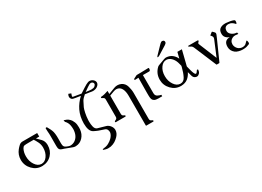

<svg xmlns="http://www.w3.org/2000/svg" viewBox="-21 -1640 3872 2836"><g transform="rotate(-30 1915.0 -222.0)"><path d="M262.2 -381.3Q203.6 -381.3 184.8 -377Q166 -372.6 152.3 -347.7Q124 -295.9 124 -226.6V-224.6Q124 -141.1 165.5 -79.6Q207 -17.1 266.1 -14.2H272.5Q327.6 -14.2 367.2 -68.8Q409.2 -126.5 409.7 -211.4Q409.7 -264.2 387.5 -309.3Q365.2 -354.5 346.2 -381.3ZM440.4 -441.9V-381.3H384.3Q413.6 -354 449 -315.9Q484.4 -277.8 486.3 -217.3V-210Q486.3 -116.2 426.3 -51.3Q363.8 16.1 265.6 19H259.3Q167 19 100.6 -49.8Q32.2 -120.6 32.2 -217.8V-219.2Q32.7 -304.2 85.9 -370.6Q105.5 -395 130.9 -418.5Q156.2 -441.9 190.9 -441.9Z M668.9 -42Q627.4 -53.2 612.8 -64Q598.1 -74.2 593.3 -92.8Q588.9 -108.9 588.9 -144L589.4 -288.6Q589.4 -325.2 588.9 -339.4Q587.4 -368.7 585.4 -388.7Q583.5 -408.7 583.5 -436.5Q583.5 -441.9 592.8 -446.3Q594.7 -447.3 597.2 -447.3Q602.1 -447.3 608.9 -441.9Q647.5 -377.9 659.7 -330.6Q667 -298.8 668.9 -256.3Q669.4 -240.7 669.4 -223.6V-206.5Q668.9 -179.7 668.9 -146V-133.3Q668.9 -112.8 671.4 -101.1Q674.8 -79.6 689.9 -67.4Q703.6 -55.7 740.7 -42.5Q753.9 -37.1 765.6 -36.1Q771.5 -35.6 777.3 -35.6Q795.4 -35.6 814 -41Q860.8 -53.7 893.6 -98.1Q924.8 -141.1 930.7 -209Q931.2 -218.8 931.2 -229Q931.2 -263.2 923.8 -297.9Q913.6 -342.3 884.3 -373.5Q882.3 -376 878.4 -378.9L872.1 -410.6L917.5 -394Q929.2 -389.2 940.9 -380.9Q970.2 -357.9 982.9 -337.4Q1007.8 -296.9 1013.7 -256.8Q1017.1 -232.9 1017.1 -206.5Q1017.1 -189 1015.6 -170.4Q1008.3 -95.2 960 -43Q910.6 9.3 843.8 11.7Q836.9 12.2 824.2 12.2Q812 11.2 799.3 6.8Z M1336.9 -585.4Q1289.1 -545.9 1270.5 -513.4Q1252 -481 1227.1 -427.2Q1216.3 -403.8 1204.1 -347.2Q1191.9 -290.5 1189 -230Q1188.5 -217.3 1188.5 -205.6Q1188.5 -158.7 1197.8 -118.7Q1209 -68.4 1245.6 -58.1L1378.9 -20Q1413.6 -8.8 1438.5 23.7Q1463.4 56.2 1464.4 92.8V93.8Q1464.4 148.9 1419.9 195.3Q1391.6 224.6 1360.1 244.6Q1328.6 264.6 1283.2 274.9Q1266.6 278.3 1242.7 278.3Q1233.4 278.3 1222.7 277.8Q1210 276.9 1196.8 272.9L1152.3 259.3L1177.7 244.1H1186Q1228.5 241.2 1266.1 220.7Q1303.7 200.2 1331.1 173.3Q1372.6 130.4 1377.9 89.8Q1378.4 85 1378.4 79.6Q1378.4 60.5 1369.6 41.5Q1358.4 18.1 1328.1 9.3Q1232.9 -18.6 1169.9 -52.5Q1106.9 -86.4 1106.9 -219.2Q1108.4 -339.4 1152.3 -430.9Q1196.3 -522.5 1274.4 -594.7L1186.5 -608.4Q1168.5 -611.3 1152.1 -615.5Q1135.7 -619.6 1126 -632.8Q1113.3 -649.4 1113.3 -668.9Q1113.3 -689.5 1127.9 -713.4L1169.9 -697.3Q1166.5 -683.6 1158.7 -663.6Q1155.8 -657.2 1155.8 -652.8Q1155.8 -642.6 1168.5 -640.6L1299.8 -618.2Q1324.7 -634.8 1381.1 -671.1Q1437.5 -707.5 1465.8 -716.8Q1481 -721.7 1495.1 -721.7Q1518.6 -721.7 1539.6 -708Q1572.8 -686 1577.1 -655.3Q1577.6 -651.4 1577.6 -647.5Q1577.6 -621.1 1554.2 -599.1Q1527.3 -573.2 1485.4 -567.9Q1475.1 -566.4 1465.3 -566.4Q1453.1 -566.4 1441.9 -568.8Q1421.4 -572.3 1403.8 -575.2Q1391.6 -576.7 1372.3 -579.6Q1353 -582.5 1336.9 -585.4ZM1363.3 -607.9Q1384.3 -604.5 1437.5 -599.1Q1449.2 -598.1 1459.5 -598.1Q1496.1 -598.1 1514.2 -612.8Q1536.6 -630.9 1536.6 -649.9Q1536.6 -654.3 1535.6 -658.7Q1528.8 -682.1 1499.5 -686.5H1496.1Q1473.6 -686.5 1429.2 -654.3Q1380.4 -619.1 1363.3 -607.9Z M1651.4 -408.7 1662.6 -412.6 1760.7 -450.2Q1789.1 -460.9 1816.9 -460.9Q1848.6 -460.9 1878.9 -447.3Q1936 -420.9 1953.6 -356.9Q1959 -336.4 1964.8 -308.3Q1970.7 -280.3 1971.2 -243.7V200.2Q1971.2 230.5 1995.1 239Q2019 247.6 2019 259.8Q2019 269.5 2008.8 269.5H1893.6Q1885.7 269.5 1885.7 263.7V-243.7Q1885.7 -316.9 1861.8 -362.8Q1840.3 -404.3 1799.8 -415Q1788.6 -418.5 1774.9 -418.5Q1763.7 -418.5 1751.5 -416Q1738.3 -413.6 1726.3 -408.7Q1714.4 -403.8 1701.2 -399.4L1663.1 -385.3L1651.4 -380.9V-69.3Q1651.4 -38.6 1675 -30Q1698.7 -21.5 1698.7 -9.8Q1698.7 0 1689 0H1528.3Q1518.1 0 1518.1 -9.8Q1518.1 -21.5 1542 -30Q1565.9 -38.6 1565.9 -69.3V-362.8Q1565.9 -393.6 1542 -402.1Q1518.1 -410.6 1518.1 -422.4Q1518.1 -432.6 1528.3 -432.6Q1559.6 -434.1 1590.1 -442.1Q1620.6 -450.2 1651.4 -460.9Z M2220.7 -402.3 2221.2 -92.8Q2221.2 -49.8 2255.6 -33Q2290 -16.1 2311.5 -13.7V11.2H2245.6Q2227.1 10.7 2206.8 8.1Q2186.5 5.4 2167 -10.7Q2142.6 -31.2 2142.1 -92.3Q2141.6 -118.7 2141.6 -142.1Q2141.6 -173.3 2142.1 -199.7L2144 -400.9Q2107.9 -399.9 2089.8 -398.9H2087.4Q2078.1 -398.9 2077.6 -408.2V-409.2Q2077.6 -417 2086.4 -421.4Q2095.7 -425.3 2126 -441.4Q2131.8 -444.3 2134.3 -445.8Q2140.1 -448.7 2144 -448.7L2222.2 -449.7L2342.8 -452.6H2343.3Q2350.1 -452.6 2350.1 -440.4Q2350.1 -434.1 2348.1 -423.8Q2344.2 -401.9 2326.7 -401.9Z M2578.6 -533.2Q2558.1 -520.5 2545.9 -520.5Q2544.4 -520.5 2543.5 -521Q2539.1 -521.5 2539.1 -524.4Q2539.1 -531.2 2556.2 -548.8L2612.8 -607.4Q2624.5 -619.1 2655 -651.1Q2685.5 -683.1 2697.3 -689.9Q2707 -695.8 2717.3 -695.8Q2725.1 -695.8 2733.4 -692.4Q2752 -684.6 2752 -661.6Q2752 -648.4 2741.9 -638.4Q2731.9 -628.4 2722.2 -622.6ZM2646 -457Q2705.1 -454.1 2745.6 -423.1Q2786.1 -392.1 2808.1 -342.8Q2815.4 -372.1 2821.5 -396.7Q2827.6 -421.4 2833.5 -444.8H2910.2Q2899.4 -401.4 2888.9 -358.9Q2878.4 -316.4 2852.5 -212.4Q2848.6 -195.8 2846.2 -188Q2854.5 -155.8 2861.3 -128.9Q2868.2 -102.1 2874.5 -83Q2892.6 -27.3 2909.7 -27.3H2910.2Q2924.3 -27.8 2949.2 -68.8L2967.8 -69.8Q2967.8 -29.8 2949.2 -8.3Q2930.7 13.2 2907.2 16.1Q2903.8 16.6 2900.9 16.6Q2882.3 16.6 2864.3 4.4Q2843.3 -9.8 2835.4 -42Q2831.5 -56.6 2826.9 -73Q2822.3 -89.4 2817.4 -107.9Q2790.5 -51.8 2747.3 -17.6Q2704.1 16.6 2634.8 19H2628.4Q2536.1 19 2469.7 -49.8Q2401.4 -120.6 2401.4 -217.8V-219.2Q2401.9 -324.7 2480 -397.5Q2489.3 -405.8 2507.1 -412.1Q2524.9 -418.5 2560.1 -431.6Q2580.6 -439.5 2606 -448.7Q2629.9 -457 2644.5 -457ZM2781.7 -236.8Q2777.3 -253.4 2773.2 -270Q2769 -286.6 2764.6 -301.3Q2747.1 -353.5 2712.9 -387.5Q2678.7 -421.4 2636.2 -424.3H2630.4Q2574.7 -424.3 2535.2 -369.6Q2493.2 -311.5 2493.2 -226.6V-224.6Q2493.2 -141.1 2534.7 -79.6Q2576.2 -17.1 2635.3 -14.2H2641.6Q2695.8 -14.2 2725.1 -71.3Q2755.9 -131.3 2775.9 -212.4Q2779.8 -229 2781.7 -236.8Z M3166 -382.3 3290.5 -78.6 3399.9 -340.3Q3403.8 -350.1 3403.8 -359.4Q3403.8 -376.5 3390.6 -392.1L3375 -410.6L3417.5 -444.3Q3419.9 -446.8 3422.9 -446.8Q3426.3 -446.8 3430.2 -443.4L3456.5 -416.5Q3464.8 -407.7 3464.8 -395.5Q3464.8 -388.2 3461.9 -379.9Q3454.1 -357.4 3439.5 -326.7L3293.9 -1Q3291.5 3.9 3289.1 6.8Q3287.1 8.8 3284.2 8.8H3243.7Q3241.2 8.8 3238.8 6.3Q3237.3 4.4 3231.9 -10.3L3076.7 -379.4Q3068.8 -397.9 3053.2 -408.2Q3043 -414.6 3033.7 -418.7Q3024.4 -422.9 3018.6 -427.2Q3014.2 -429.7 3013.2 -433.1Q3011.7 -435.1 3011.7 -437Q3011.7 -438 3012.7 -439.5Q3014.2 -441.9 3018.1 -441.9H3173.8Q3177.7 -441.9 3181.2 -439.5Q3184.6 -437 3186.5 -433.1Q3187 -431.6 3187 -430.7Q3187 -426.3 3182.1 -422.4Q3166.5 -408.2 3165 -403.3Q3163.1 -399.4 3163.1 -395Q3163.1 -389.2 3166 -382.3Z M3689 9.3Q3658.2 9.3 3621.6 -0.2Q3585 -9.8 3564.5 -27.3Q3511.7 -70.8 3511.2 -134.8V-138.7Q3511.2 -245.1 3612.8 -246.1Q3530.8 -275.4 3530.3 -347.7V-350.6Q3530.3 -411.1 3569.8 -435.1Q3603.5 -455.6 3650.9 -455.6Q3659.7 -455.6 3668.5 -455.1Q3703.6 -452.1 3735.6 -446.5Q3767.6 -440.9 3791.5 -430.7Q3804.7 -425.3 3806.2 -413.6V-408.7Q3806.2 -389.6 3802.7 -379.9Q3797.9 -366.7 3793 -366.7Q3791 -366.7 3789.1 -368.7Q3785.6 -372.6 3777.8 -381.3Q3764.2 -395.5 3743.4 -408.7Q3722.7 -421.9 3688.5 -422.9H3687Q3650.9 -422.9 3632.3 -401.4Q3616.2 -381.3 3615.7 -349.1Q3615.7 -307.6 3657.7 -277.8Q3691.4 -253.9 3739.7 -251L3746.1 -223.6Q3721.7 -228 3694.3 -229H3690.9Q3665 -229 3644.5 -217.8Q3607.9 -198.7 3597.2 -163.6Q3592.8 -148.4 3592.8 -133.3Q3592.8 -113.3 3601.1 -92.8Q3620.1 -47.4 3663.6 -30.3Q3680.7 -23.4 3698.2 -22.9H3704.1Q3739.7 -22.9 3760.7 -40.5Q3782.7 -59.1 3796.4 -75.2Q3798.8 -78.1 3801.3 -78.1Q3807.1 -78.1 3812 -57.6Q3813.5 -49.3 3813.5 -36.6V-29.8Q3812 -18.6 3798.8 -12.7Q3774.9 -2.4 3752.2 3.2Q3729.5 8.8 3689 9.3Z"/></g></svg>

Font: Caudex
Style: Regular
Weight: 400
Version: Version 1.01